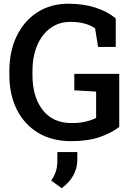

<svg xmlns="http://www.w3.org/2000/svg" viewBox="-20 -741 705 1022"><path d="M358.9 10.3Q255.9 10.3 182.4 -34.4Q108.9 -79.1 69.3 -158.4Q29.8 -237.8 29.8 -342.3V-361.3Q29.8 -468.3 69.1 -549.3Q108.4 -630.4 179.2 -675.8Q250 -721.2 344.2 -721.2Q423.3 -721.2 486.8 -700.9Q550.3 -680.7 596.2 -643.1V-491.2H502L486.3 -589.8Q464.8 -606 431.6 -615.2Q398.4 -624.5 354.5 -624.5Q293.9 -624.5 248.5 -591.6Q203.1 -558.6 178 -499.5Q152.8 -440.4 152.8 -362.3V-342.3Q152.8 -226.1 206.8 -156Q260.7 -85.9 361.3 -85.9Q403.8 -85.9 436.3 -93.8Q468.8 -101.6 491.7 -113.3V-253.4L375.5 -260.3V-347.7H614.7V-65.4Q574.2 -33.7 511.5 -11.7Q448.7 10.3 358.9 10.3ZM308.1 260.7 252.4 220.2Q269 196.3 277.1 172.1Q285.2 147.9 285.2 113.8V68.4H391.6V109.4Q391.6 154.8 369.6 193.6Q347.7 232.4 308.1 260.7Z"/></svg>

Font: Roboto Slab Medium
Style: Regular
Weight: 500
Designer: Google
Version: Version 2.001; ttfautohint (v1.8.3)